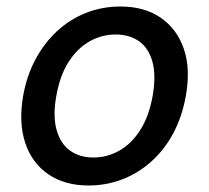

<svg xmlns="http://www.w3.org/2000/svg" viewBox="-20 -558 643 590"><path d="M252 12Q179 12 128.5 -22.5Q78 -57 57.5 -119Q37 -181 51 -263Q62 -325 89 -375.5Q116 -426 155.5 -462.5Q195 -499 244.5 -518.5Q294 -538 350 -538Q424 -538 474 -503.5Q524 -469 545 -407.5Q566 -346 551 -263Q540 -201 513.5 -150.5Q487 -100 447 -63.5Q407 -27 357.5 -7.5Q308 12 252 12ZM267 -74Q309 -74 346.5 -95Q384 -116 411 -158.5Q438 -201 449 -263Q460 -326 448.5 -368Q437 -410 407.5 -431Q378 -452 335 -452Q293 -452 255.5 -431Q218 -410 191 -368Q164 -326 153 -263Q142 -201 154 -158.5Q166 -116 195.5 -95Q225 -74 267 -74Z"/></svg>

Font: DM Sans 9pt Medium
Style: Italic
Weight: 500
Italic angle: -10°
Version: Version 4.004;gftools[0.9.30]